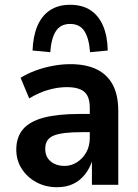

<svg xmlns="http://www.w3.org/2000/svg" viewBox="-20 -772 578 802"><path d="M218 10Q170 10 131.5 -11Q93 -32 70.5 -67.5Q48 -103 48 -147Q48 -199 76 -232Q104 -265 162.5 -280.5Q221 -296 313 -296H370V-220H323Q281 -220 251.5 -216.5Q222 -213 204 -205.5Q186 -198 177.5 -184.5Q169 -171 169 -150Q169 -117 191.5 -98Q214 -79 250 -79Q278 -79 302 -94.5Q326 -110 340.5 -136Q355 -162 355 -196V-322Q355 -369 332 -388.5Q309 -408 259 -408Q222 -408 183 -397Q144 -386 102 -361L66 -447Q95 -465 129 -477.5Q163 -490 200.5 -497Q238 -504 274 -504Q339 -504 383.5 -482.5Q428 -461 451 -418Q474 -375 474 -308V0H364V-103H366Q355 -69 335 -43.5Q315 -18 286 -4Q257 10 218 10ZM190 -554 116 -561Q118 -620 136 -663Q154 -706 188.5 -729Q223 -752 273 -752Q324 -752 358.5 -729Q393 -706 411 -663Q429 -620 430 -561L356 -554Q352 -612 332.5 -642Q313 -672 273 -672Q233 -672 213.5 -642Q194 -612 190 -554Z"/></svg>

Font: Nunito Sans 10pt SemiCondensed
Style: Bold
Weight: 700
Width: 4
Designer: Vernon Adams
Foundry: Vernon Adams
Version: Version 3.101;gftools[0.9.27]